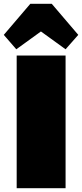

<svg xmlns="http://www.w3.org/2000/svg" viewBox="-38 -993 433 1013"><path d="M308 -700V0H50V-700ZM-18 -809 122 -973H235L375 -809L308 -733L102 -882H254L48 -733Z"/></svg>

Font: Pathway Extreme 28pt Black
Style: Regular
Weight: 900
Designer: Eduardo Rodriguez Tunni
Foundry: Eduardo Rodriguez Tunni
Version: Version 1.001;gftools[0.9.26]